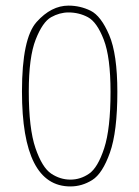

<svg xmlns="http://www.w3.org/2000/svg" viewBox="-20 -671 498 687"><path d="M399.9 -342.3Q399.9 -199.7 373.3 -124.8Q346.7 -49.8 310.1 -26.9Q273.4 -3.9 231.9 -3.9Q58.6 -3.9 58.6 -343.8Q58.6 -534.2 111.1 -592.5Q163.6 -650.9 225.1 -650.9Q267.1 -650.9 304.2 -632.6Q341.3 -614.3 370.6 -545.9Q399.9 -477.5 399.9 -342.3ZM83 -343.8Q83 -210.9 106.9 -141.1Q130.9 -71.3 163.1 -49.8Q195.3 -28.3 231.9 -28.3Q268.1 -28.3 299.1 -49.8Q330.1 -71.3 352.8 -140.6Q375.5 -210 375.5 -342.3Q375.5 -466.8 351.1 -529.5Q326.7 -592.3 294.7 -609.4Q262.7 -626.5 225.1 -626.5Q193.4 -626.5 162.8 -609.4Q132.3 -592.3 107.7 -529.5Q83 -466.8 83 -343.8Z"/></svg>

Font: Velvelyne Light
Style: Regular
Weight: 200
Designer: Manon Van der Borght et Mariel Nils
Foundry: Velvetyne
Version: Version 1.070